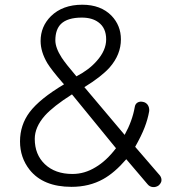

<svg xmlns="http://www.w3.org/2000/svg" viewBox="-20 -758 728 801"><path d="M543.9 -145.5Q570.3 -192.4 583 -225.6Q596.7 -260.7 602.5 -294.9Q603.5 -310.5 595.7 -321.3Q587.9 -331.1 576.2 -333Q563.5 -335.9 553.7 -330.1Q543.9 -324.2 542 -310.5Q537.1 -282.2 526.4 -252.9Q516.6 -225.6 500 -195.3L332 -394.5Q402.3 -437.5 437.5 -476.6Q484.4 -530.3 484.4 -593.8Q484.4 -651.4 445.3 -692.4Q400.4 -738.3 323.2 -738.3Q241.2 -738.3 192.4 -690.4Q149.4 -647.5 149.4 -586.9Q149.4 -542 177.7 -494.1Q195.3 -465.8 239.3 -415L247.1 -406.2Q145.5 -345.7 103.5 -290Q63.5 -236.3 63.5 -168Q63.5 -100.6 103.5 -49.8Q160.2 21.5 278.3 21.5Q352.5 21.5 410.2 -10.7Q458 -37.1 506.8 -93.8L595.7 10.7Q604.5 21.5 618.2 22.5Q629.9 23.4 640.6 16.6Q650.4 8.8 653.3 -2Q655.3 -14.6 647.5 -25.4ZM298.8 -439.5Q253.9 -492.2 237.3 -517.6Q210.9 -558.6 210.9 -589.8Q210.9 -634.8 234.4 -658.2Q261.7 -684.6 321.3 -684.6Q364.3 -684.6 390.6 -665Q422.9 -641.6 422.9 -593.8Q422.9 -547.9 383.8 -503.9Q351.6 -466.8 298.8 -439.5ZM463.9 -139.6Q423.8 -86.9 378.9 -60.5Q333 -32.2 282.2 -32.2Q210 -32.2 167 -73.2Q125 -113.3 125 -178.7Q125 -227.5 167 -275.4Q202.1 -314.5 280.3 -364.3Z"/></svg>

Font: Gulim
Style: Regular
Weight: 400
Version: Version 2.21